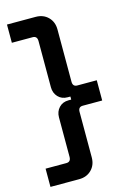

<svg xmlns="http://www.w3.org/2000/svg" viewBox="-141 -824 748 1099"><g transform="rotate(-15 233.0 -275.0)"><path d="M186 206H16V98H139Q166 98 166 68V-166Q166 -200 187.5 -223Q209 -246 244 -246H260V-264H244Q209 -264 187.5 -287Q166 -310 166 -344V-618Q166 -648 139 -648H16V-756H186Q231 -756 259.5 -727.5Q288 -699 288 -654V-344Q288 -315 315 -315H430V-195H315Q288 -195 288 -166V104Q288 149 259.5 177.5Q231 206 186 206Z"/></g></svg>

Font: Rootstock Sans Headline
Style: Bold
Weight: 700
Designer: Florian Karsten
Foundry: Florian Karsten
Version: Version 2.000;FEAKit 1.0